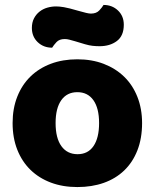

<svg xmlns="http://www.w3.org/2000/svg" viewBox="-20 -741 626 777"><path d="M555 -243Q555 -181 536 -132.5Q517 -84 482.5 -51Q448 -18 400 -1Q352 16 293 16Q234 16 186 -2Q138 -20 103.5 -53.5Q69 -87 50 -135Q31 -183 31 -243Q31 -302 50 -350Q69 -398 103.5 -431.5Q138 -465 186 -483Q234 -501 293 -501Q352 -501 400 -482.5Q448 -464 482.5 -430.5Q517 -397 536 -349Q555 -301 555 -243ZM205 -243Q205 -182 228.5 -149.5Q252 -117 294 -117Q336 -117 358.5 -150Q381 -183 381 -243Q381 -303 358 -335.5Q335 -368 293 -368Q251 -368 228 -335.5Q205 -303 205 -243ZM298 -697Q316 -692 328 -689Q340 -686 348 -686Q370 -686 382 -699Q394 -712 399 -721Q434 -721 457.5 -698.5Q481 -676 481 -641Q481 -596 453 -575Q425 -554 383 -554Q369 -554 355 -555.5Q341 -557 324 -562L284 -574Q270 -578 260.5 -580.5Q251 -583 242 -583Q220 -583 208.5 -570.5Q197 -558 191 -548Q156 -548 132.5 -570.5Q109 -593 109 -628Q109 -650 117.5 -666.5Q126 -683 140 -694Q154 -705 171.5 -710Q189 -715 207 -715Q220 -715 238.5 -712Q257 -709 298 -697Z"/></svg>

Font: Baloo Bhai
Style: Regular
Weight: 400
Designer: Supriya Tembe, Noopur Datye and Ek Type
Foundry: Ek Type
Version: Version 1.100;PS 1.000;hotconv 1.0.88;makeotf.lib2.5.647800;